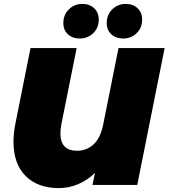

<svg xmlns="http://www.w3.org/2000/svg" viewBox="-20 -946 862 982"><path d="M822 -700 682 0H453L466 -62Q427 -24 379.5 -4Q332 16 281 16Q173 16 111 -46Q49 -108 49 -221Q49 -266 59 -315L136 -700H372L294 -311Q289 -283 289 -264Q289 -175 374 -175Q423 -175 458.5 -207.5Q494 -240 508 -310L586 -700ZM304 -828Q304 -871 332.5 -898.5Q361 -926 401 -926Q438 -926 461.5 -904Q485 -882 485 -846Q485 -803 456.5 -776Q428 -749 388 -749Q351 -749 327.5 -770.5Q304 -792 304 -828ZM526 -828Q526 -871 554.5 -898.5Q583 -926 623 -926Q660 -926 683.5 -904Q707 -882 707 -846Q707 -803 678.5 -776Q650 -749 610 -749Q573 -749 549.5 -770.5Q526 -792 526 -828Z"/></svg>

Font: Montserrat Alternates Black
Style: Italic
Weight: 900
Italic angle: -11.3°
Designer: Julieta Ulanovsky
Foundry: Julieta Ulanovsky
Version: Version 7.200